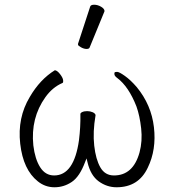

<svg xmlns="http://www.w3.org/2000/svg" viewBox="-20 -779 727 812"><path d="M361 -750Q363 -759 378 -759Q393 -759 407.5 -750.5Q422 -742 422 -732Q422 -730 421 -729L359 -578Q357 -572 346 -572Q335 -572 322.5 -579Q310 -586 310 -590V-594ZM172 -368Q109 -280 121 -164Q128 -106 150 -71.5Q172 -37 209 -37Q293 -37 314 -186Q321 -243 320 -294V-295Q319 -301 327.5 -305Q336 -309 348.5 -309Q361 -309 371.5 -304.5Q382 -300 384 -293V-291Q372 -221 378.5 -163Q385 -105 404.5 -71Q424 -37 462 -37Q543 -37 570 -134Q583 -182 577 -236Q571 -290 557 -329Q524 -413 476 -449Q465 -457 464 -464Q463 -471 465 -473Q467 -475 475.5 -475Q484 -475 508 -458Q532 -441 558 -411Q620 -336 631 -241Q642 -146 605 -70Q566 13 473 13Q432 13 397.5 -12Q363 -37 350 -93L346 -109L340 -94Q317 -32 283.5 -9.5Q250 13 210.5 13Q171 13 140 -12Q78 -61 65.5 -171Q53 -281 106 -369Q149 -443 212 -482Q222 -481 234 -465.5Q246 -450 247 -439.5Q248 -429 244 -428Q202 -410 172 -368Z"/></svg>

Font: ToneOZ-Pinyin-WenKai-Light
Style: Light
Weight: 300
Designer: Fontworks Inc.
Foundry: ToneOZ
Version: Version 0.240331